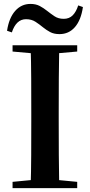

<svg xmlns="http://www.w3.org/2000/svg" viewBox="-20 -975 466 995"><path d="M16.5 -815.6Q26.6 -882.2 58.6 -918.4Q90.6 -954.7 138 -954.7Q165.8 -954.7 186.1 -943.9Q206.3 -933.1 223.8 -919Q242.5 -904.2 262.4 -890.8Q282.4 -877.4 310.3 -877.4Q339 -877.4 357 -895.8Q375 -914.1 385.3 -947L409.7 -938.5Q400 -871.2 368.4 -834.7Q336.8 -798.2 288.4 -798.2Q259.6 -798.2 239.7 -808.9Q219.9 -819.6 202.9 -833.4Q185.1 -848.2 164.4 -861.8Q143.6 -875.5 114.9 -875.5Q89.1 -875.5 70.7 -858.1Q52.4 -840.8 41.4 -807.1ZM45.1 0V-32.6L198.2 -47.3H226L380.1 -32.6V0ZM138.6 0Q141.4 -85.2 141.7 -171.8Q142.1 -258.5 142.1 -346.1V-393.6Q142.1 -481.3 141.7 -567.7Q141.4 -654.1 138.6 -740.5H287Q285.3 -655.6 284.8 -568.4Q284.3 -481.3 284.3 -393.6V-346.9Q284.3 -259.9 284.8 -173.3Q285.3 -86.6 287 0ZM45.1 -707.9V-740.5H380.1V-707.9L226 -694.2H198.2Z"/></svg>

Font: Source Han Serif JP VF
Style: Regular
Weight: 250
Designer: Ryoko NISHIZUKA 西塚涼子 (kana & ideographs); Frank Grießhammer (Latin, Greek & Cyrillic); Wenlong ZHANG 张文龙 (bopomofo); San
Foundry: Adobe
Version: Version 2.001;hotconv 1.1.0;makeotfexe 2.6.0